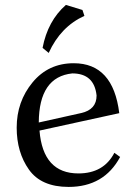

<svg xmlns="http://www.w3.org/2000/svg" viewBox="-20 -734 523 764"><path d="M252.9 9.8Q144 9.8 95.2 -59.1Q46.4 -127.9 46.4 -226.1Q46.4 -329.6 109.4 -406Q172.4 -482.4 273.4 -482.4Q430.2 -482.4 454.6 -283.7L137.2 -214.4Q150.9 -43.9 292 -43.9Q392.6 -43.9 435.1 -126L458 -109.4Q394 9.8 252.9 9.8ZM134.3 -246.6 303.2 -284.2Q364.3 -297.9 364.3 -354Q355 -441.9 267.6 -441.9Q135.3 -428.2 134.3 -246.6ZM173.8 -523.4 149.4 -543.5Q169.9 -650.9 242.2 -714.4L308.1 -694.3L315.9 -670.9Q221.2 -627.9 173.8 -523.4Z"/></svg>

Font: Almanac
Style: Regular
Weight: 400
Designer: Eden's Almanac
Version: Version 3.501;March 28, 2021;FontCreator 13.0.0.2683 64-bit